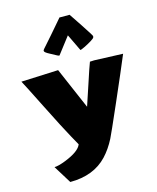

<svg xmlns="http://www.w3.org/2000/svg" viewBox="-166 -988 1164 1424"><g transform="rotate(-15 416.5 -276.0)"><path d="M253.9 -664.1V-670.4Q253.9 -672.9 284.7 -707Q315.9 -741.2 429.2 -873.5Q431.6 -876 433.3 -876Q435.1 -876 436 -875H508.3Q509.3 -875 572.8 -778.6Q636.2 -682.1 636.2 -677.2Q636.2 -672.4 634.8 -670.4V-669.4Q634.8 -662.1 607.9 -645.5Q581.1 -628.9 552.5 -615.2Q523.9 -601.6 518.6 -601.6L456.5 -731Q360.8 -606.9 358.9 -604V-602.5Q349.6 -602.5 338.9 -609.1Q328.1 -615.7 291 -635Q253.9 -654.3 253.9 -664.1ZM324.7 70.3 283.7 -3.4Q242.7 -77.1 144.5 -272.9Q46.4 -468.8 34.7 -488.3L319.8 -500.5L457 -182.6Q466.3 -207.5 508.5 -337.4Q550.8 -467.3 564 -500Q581.5 -501.5 596.7 -501.5Q596.7 -501.5 816.9 -493.2Q765.6 -370.1 670.9 -153.3Q575.7 64.5 561.5 91.8Q524.9 163.1 477.1 213.9Q373.5 324.2 192.4 324.2L107.9 187.5Q137.2 187.5 194.8 165Q305.7 121.1 324.7 70.3Z"/></g></svg>

Font: Seymour One
Style: Book
Weight: 400
Designer: vernon adams
Foundry: vernon adams
Version: Version 1.000; ttfautohint (v0.93) -l 8 -r 50 -G 200 -x 0 -w